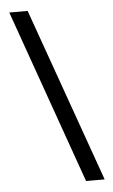

<svg xmlns="http://www.w3.org/2000/svg" viewBox="-52 -753 467 792"><g transform="rotate(-5 181.0 -357.0)"><path d="M93 -717 349 3H272L17 -717Z"/></g></svg>

Font: Noto Sans Display Condensed
Style: Regular
Weight: 400
Width: 3
Designer: Monotype Design Team
Foundry: Monotype Imaging Inc.
Version: Version 1.900